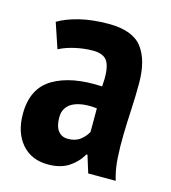

<svg xmlns="http://www.w3.org/2000/svg" viewBox="-84 -579 582 655"><g transform="rotate(15 206.5 -251.5)"><path d="M44 -470Q74 -488 119 -499Q164 -510 221 -510Q306 -510 339.5 -466Q373 -422 373 -341Q373 -294 370.5 -248.5Q368 -203 367 -159.5Q366 -116 368.5 -75.5Q371 -35 382 1H285L266 -60H262Q246 -31 217 -12Q188 7 144 7Q85 7 51 -32.5Q17 -72 17 -138Q17 -228 81 -266Q145 -304 254 -298Q259 -356 246.5 -382Q234 -408 193 -408Q163 -408 131 -401Q99 -394 74 -381ZM187 -95Q214 -95 231 -108.5Q248 -122 256 -138V-221Q233 -224 212 -222Q191 -220 175 -213Q159 -206 149.5 -192.5Q140 -179 140 -158Q140 -127 152.5 -111Q165 -95 187 -95Z"/></g></svg>

Font: PT Sans Narrow
Style: Bold
Weight: 700
Width: 3
Designer: A.Korolkova, O.Umpeleva, V.Yefimov
Foundry: ParaType Ltd
Version: Version 2.003W OFL